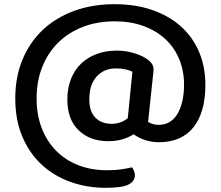

<svg xmlns="http://www.w3.org/2000/svg" viewBox="-20 -675 1059 918"><path d="M688 -92Q698 -86 710.5 -82Q723 -78 739 -78Q769 -78 791.5 -92Q814 -106 829 -131.5Q844 -157 852 -192.5Q860 -228 860 -270Q860 -337 836.5 -393Q813 -449 769.5 -489Q726 -529 665 -551Q604 -573 529 -573Q444 -573 375 -546Q306 -519 257 -470Q208 -421 181.5 -353.5Q155 -286 155 -204Q155 -126 179.5 -62.5Q204 1 248.5 46Q293 91 355 115Q417 139 492 139Q532 139 561 134.5Q590 130 611 125Q617 133 621 143Q625 153 625 163Q625 191 595 207Q565 223 485 223Q395 223 316 194.5Q237 166 178.5 111.5Q120 57 86.5 -22.5Q53 -102 53 -204Q53 -307 87.5 -390Q122 -473 184.5 -532Q247 -591 334.5 -623Q422 -655 528 -655Q627 -655 707 -627.5Q787 -600 844 -549.5Q901 -499 931.5 -427.5Q962 -356 962 -269Q962 -138 905 -66.5Q848 5 739 5Q708 5 676.5 -4.5Q645 -14 619 -33Q597 -19 567 -9.5Q537 0 498 0Q410 0 356 -52Q302 -104 302 -199Q302 -253 319 -296.5Q336 -340 367 -370Q398 -400 441.5 -416.5Q485 -433 538 -433Q579 -433 614 -423Q649 -413 673 -399Q714 -375 714 -345Q714 -339 713.5 -332Q713 -325 712 -318ZM407 -199Q407 -142 436 -112.5Q465 -83 514 -83Q558 -83 591 -110L613 -332Q599 -339 579.5 -343.5Q560 -348 534 -348Q478 -348 442.5 -309.5Q407 -271 407 -199Z"/></svg>

Font: Baloo Paaji 2 Medium
Style: Regular
Weight: 500
Designer: Shuchita Grover, Noopur Datye and Ek Type
Foundry: Ek Type
Version: Version 1.640;hotconv 1.0.111;makeotfexe 2.5.65597; ttfautoh